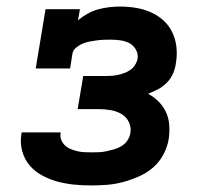

<svg xmlns="http://www.w3.org/2000/svg" viewBox="-20 -558 640 586"><path d="M259 8Q233 8 207 5.5Q181 3 156.5 -3.5Q132 -10 109.5 -22Q87 -34 71 -52.5Q55 -71 48 -96Q41 -121 45 -147Q45 -149 45.5 -150.5Q46 -152 46 -154H165Q165 -153 165 -152.5Q165 -152 165 -151Q163 -141 167 -131Q171 -121 178.5 -114Q186 -107 196 -103Q206 -99 216.5 -96.5Q227 -94 237.5 -93.5Q248 -93 259 -93Q271 -93 282.5 -93.5Q294 -94 305.5 -96.5Q317 -99 329 -102.5Q341 -106 351.5 -112.5Q362 -119 369 -129.5Q376 -140 378 -152Q381 -170 373 -186Q365 -202 350 -210.5Q335 -219 317 -222Q299 -225 281 -225H217L234 -326H298Q308 -326 318 -326.5Q328 -327 338 -329Q348 -331 358 -334.5Q368 -338 377 -344Q386 -350 392 -359.5Q398 -369 400 -379Q402 -394 394.5 -407Q387 -420 374.5 -426.5Q362 -433 346.5 -435Q331 -437 316 -437Q305 -437 294.5 -436.5Q284 -436 273.5 -434.5Q263 -433 252.5 -431Q242 -429 231.5 -424.5Q221 -420 212 -412.5Q203 -405 201 -394L194 -349H89L119 -530H224L218 -496Q231 -507 247 -516Q263 -525 279.5 -529.5Q296 -534 313 -536Q330 -538 347 -538Q371 -538 395 -534Q419 -530 440.5 -520.5Q462 -511 479 -495.5Q496 -480 506 -459Q516 -438 518.5 -414Q521 -390 517 -366Q515 -350 508.5 -334.5Q502 -319 490 -306.5Q478 -294 463 -286Q448 -278 432 -272Q450 -262 464 -248Q478 -234 486.5 -216Q495 -198 496.5 -176.5Q498 -155 495 -134Q491 -110 479 -87Q467 -64 447.5 -47Q428 -30 404 -19.5Q380 -9 356 -2.5Q332 4 307.5 6Q283 8 259 8Z"/></svg>

Font: Iosevka Curly Slab Extended
Style: Bold Italic
Weight: 700
Width: 7
Italic angle: -9°
Monospace: yes
Designer: Belleve Invis
Foundry: Belleve Invis
Version: Version 11.0.0; ttfautohint (v1.8.3)